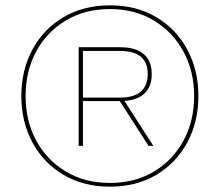

<svg xmlns="http://www.w3.org/2000/svg" viewBox="-20 -690 824 720"><path d="M392 10Q293 10 218 -34.5Q143 -79 101.5 -156Q60 -233 60 -330Q60 -427 101.5 -504Q143 -581 218 -625.5Q293 -670 392 -670Q492 -670 566.5 -625.5Q641 -581 682.5 -504Q724 -427 724 -330Q724 -233 682.5 -156Q641 -79 566.5 -34.5Q492 10 392 10ZM537 -143 426 -316 440 -322 555 -143ZM392 -4Q487 -4 558 -47Q629 -90 668.5 -163.5Q708 -237 708 -330Q708 -423 668 -496.5Q628 -570 557 -613Q486 -656 392 -656Q298 -656 226.5 -613Q155 -570 115.5 -496.5Q76 -423 76 -330Q76 -237 115.5 -163.5Q155 -90 226.5 -47Q298 -4 392 -4ZM275 -143V-513H430Q470 -513 496 -501.5Q522 -490 535.5 -468Q549 -446 549 -412Q549 -363 519 -337Q489 -311 430 -311H291V-143ZM291 -324H430Q482 -324 508 -346.5Q534 -369 534 -412Q534 -456 508 -477.5Q482 -499 430 -499H291Z"/></svg>

Font: Work Sans Thin
Style: Regular
Weight: 250
Designer: Wei Huang
Foundry: Wei Huang
Version: Version 2.012